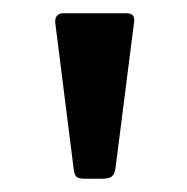

<svg xmlns="http://www.w3.org/2000/svg" viewBox="-20 -762 282 289"><path d="M154 -510Q153 -501 149 -497Q145 -493 134 -493H107Q98 -493 95 -496Q92 -499 91 -507L63 -729Q63 -736 66.5 -739Q70 -742 74 -742H171Q183 -742 182 -730Z"/></svg>

Font: Libre Franklin Thin Medium
Style: Regular
Weight: 500
Version: Version 3.000